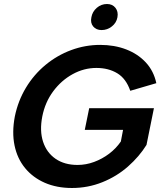

<svg xmlns="http://www.w3.org/2000/svg" viewBox="-20 -931 800 958"><path d="M630 -478Q609 -539 565 -565.5Q521 -592 461 -592Q399 -592 342.5 -561Q286 -530 245.5 -475.5Q205 -421 191 -350Q177 -278 195 -223.5Q213 -169 257.5 -138.5Q302 -108 367 -108Q409 -108 449.5 -123Q490 -138 524.5 -164Q559 -190 583 -225L594 -283H403L425 -391H748L711 -208Q675 -150 619 -100.5Q563 -51 491 -22Q419 7 339 7Q263 7 203.5 -19Q144 -45 105 -92.5Q66 -140 52.5 -205.5Q39 -271 54 -350Q70 -428 109.5 -493.5Q149 -559 207 -607Q265 -655 335 -681Q405 -707 480 -707Q551 -707 609.5 -684.5Q668 -662 707.5 -619.5Q747 -577 760 -516ZM487 -781Q460 -781 445 -799Q430 -817 436 -845Q441 -873 463 -892Q485 -911 514 -911Q541 -911 556 -892Q571 -873 566 -845Q561 -817 538 -799Q515 -781 487 -781Z"/></svg>

Font: Albert Sans
Style: Bold Italic
Weight: 700
Italic angle: -11.25°
Designer: Andreas Rasmussen
Foundry: a.Foundry
Version: Version 1.025